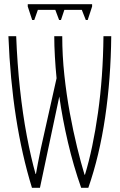

<svg xmlns="http://www.w3.org/2000/svg" viewBox="-20 -886 570 913"><path d="M133 -791 112 -855V-866H418V-855L397 -791H388L369 -839H286L270 -791H261L243 -839H160L143 -791ZM132 7Q36 -304 20 -714H57Q62 -584 75 -463.5Q88 -343 107.5 -240Q127 -137 149 -59H151Q155 -81 160 -108.5Q165 -136 174 -179L249 -514Q244 -564 241 -617Q238 -670 238 -714H276Q276 -622 286 -529Q296 -436 312 -349Q328 -262 346.5 -186.5Q365 -111 382 -55H384Q422 -180 446 -350Q470 -520 472 -714H509Q507 -512 480 -328.5Q453 -145 400 7H366Q329 -98 303 -209.5Q277 -321 262 -427L170 7Z"/></svg>

Font: Noto Sans Mono Condensed ExtraLight
Style: Regular
Weight: 200
Width: 3
Designer: Monotype Design Team
Foundry: Monotype Imaging Inc.
Version: Version 2.014; ttfautohint (v1.8.4.7-5d5b)